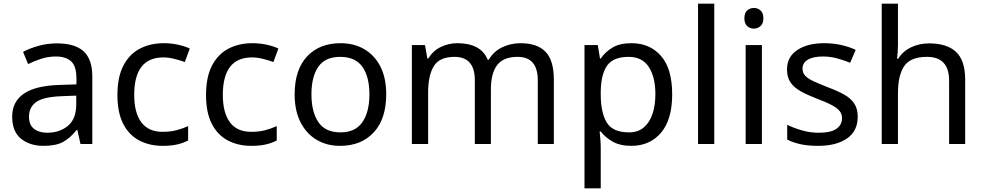

<svg xmlns="http://www.w3.org/2000/svg" viewBox="-20 -780 5329 1040"><path d="M288 -545Q386 -545 433 -502Q480 -459 480 -365V0H416L399 -76H395Q360 -32 321.5 -11Q283 10 215 10Q142 10 94 -28.5Q46 -67 46 -149Q46 -229 109 -272.5Q172 -316 303 -320L394 -323V-355Q394 -422 365 -448Q336 -474 283 -474Q241 -474 203 -461.5Q165 -449 132 -433L105 -499Q140 -518 188 -531.5Q236 -545 288 -545ZM314 -259Q214 -255 175.5 -227Q137 -199 137 -148Q137 -103 164.5 -82Q192 -61 235 -61Q303 -61 348 -98.5Q393 -136 393 -214V-262Z M861 10Q790 10 734.5 -19Q679 -48 647.5 -109Q616 -170 616 -265Q616 -364 649 -426Q682 -488 738.5 -517Q795 -546 867 -546Q908 -546 946 -537.5Q984 -529 1008 -517L981 -444Q957 -453 925 -461Q893 -469 865 -469Q707 -469 707 -266Q707 -169 745.5 -117.5Q784 -66 860 -66Q904 -66 937.5 -75Q971 -84 999 -97V-19Q972 -5 939.5 2.5Q907 10 861 10Z M1341 10Q1270 10 1214.5 -19Q1159 -48 1127.5 -109Q1096 -170 1096 -265Q1096 -364 1129 -426Q1162 -488 1218.5 -517Q1275 -546 1347 -546Q1388 -546 1426 -537.5Q1464 -529 1488 -517L1461 -444Q1437 -453 1405 -461Q1373 -469 1345 -469Q1187 -469 1187 -266Q1187 -169 1225.5 -117.5Q1264 -66 1340 -66Q1384 -66 1417.5 -75Q1451 -84 1479 -97V-19Q1452 -5 1419.5 2.5Q1387 10 1341 10Z M2072 -269Q2072 -136 2004.5 -63Q1937 10 1822 10Q1751 10 1695.5 -22.5Q1640 -55 1608 -117.5Q1576 -180 1576 -269Q1576 -402 1643 -474Q1710 -546 1825 -546Q1898 -546 1953.5 -513.5Q2009 -481 2040.5 -419.5Q2072 -358 2072 -269ZM1667 -269Q1667 -174 1704.5 -118.5Q1742 -63 1824 -63Q1905 -63 1943 -118.5Q1981 -174 1981 -269Q1981 -364 1943 -418Q1905 -472 1823 -472Q1741 -472 1704 -418Q1667 -364 1667 -269Z M2799 -546Q2890 -546 2935 -499.5Q2980 -453 2980 -349V0H2893V-345Q2893 -472 2784 -472Q2706 -472 2672.5 -427Q2639 -382 2639 -296V0H2552V-345Q2552 -472 2442 -472Q2361 -472 2330 -422Q2299 -372 2299 -278V0H2211V-536H2282L2295 -463H2300Q2325 -505 2367.5 -525.5Q2410 -546 2458 -546Q2520 -546 2561.5 -524Q2603 -502 2622 -456H2627Q2654 -502 2700.5 -524Q2747 -546 2799 -546Z M3401 -546Q3500 -546 3560.5 -477Q3621 -408 3621 -269Q3621 -132 3560.5 -61Q3500 10 3400 10Q3338 10 3297.5 -13.5Q3257 -37 3234 -68H3228Q3230 -51 3232 -25Q3234 1 3234 20V240H3146V-536H3218L3230 -463H3234Q3258 -498 3297 -522Q3336 -546 3401 -546ZM3385 -472Q3303 -472 3269.5 -426Q3236 -380 3234 -286V-269Q3234 -170 3266.5 -116.5Q3299 -63 3387 -63Q3436 -63 3467.5 -90Q3499 -117 3514.5 -163.5Q3530 -210 3530 -270Q3530 -362 3494.5 -417Q3459 -472 3385 -472Z M3849 0H3761V-760H3849Z M4107 -536V0H4019V-536ZM4064 -737Q4084 -737 4099.5 -723.5Q4115 -710 4115 -681Q4115 -653 4099.5 -639Q4084 -625 4064 -625Q4042 -625 4027 -639Q4012 -653 4012 -681Q4012 -710 4027 -723.5Q4042 -737 4064 -737Z M4626 -148Q4626 -70 4568 -30Q4510 10 4412 10Q4356 10 4315.5 1Q4275 -8 4244 -24V-104Q4276 -88 4321.5 -74.5Q4367 -61 4414 -61Q4481 -61 4511 -82.5Q4541 -104 4541 -140Q4541 -160 4530 -176Q4519 -192 4490.5 -208Q4462 -224 4409 -244Q4357 -264 4320 -284Q4283 -304 4263 -332Q4243 -360 4243 -404Q4243 -472 4298.5 -509Q4354 -546 4444 -546Q4493 -546 4535.5 -536.5Q4578 -527 4615 -510L4585 -440Q4551 -454 4514 -464Q4477 -474 4438 -474Q4384 -474 4355.5 -456.5Q4327 -439 4327 -409Q4327 -387 4340 -371.5Q4353 -356 4383.5 -341.5Q4414 -327 4465 -307Q4516 -288 4552 -268Q4588 -248 4607 -219.5Q4626 -191 4626 -148Z M4844 -537Q4844 -518 4842.5 -498Q4841 -478 4839 -462H4845Q4871 -503 4915.5 -524Q4960 -545 5012 -545Q5110 -545 5159 -498.5Q5208 -452 5208 -349V0H5121V-343Q5121 -472 5001 -472Q4911 -472 4877.5 -421.5Q4844 -371 4844 -277V0H4756V-760H4844Z"/></svg>

Font: Noto Sans Ol Chiki
Style: Regular
Weight: 400
Designer: Monotype Design Team, Lewis McGuffie
Foundry: Monotype Imaging Inc.
Version: Version 2.003